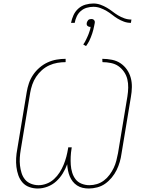

<svg xmlns="http://www.w3.org/2000/svg" viewBox="-20 -1072 840 1100"><path d="M489 8Q470 8 453 4Q436 0 421.5 -9.5Q407 -19 396.5 -32.5Q386 -46 379.5 -62Q373 -78 369.5 -95.5Q366 -113 365 -131Q355 -104 339.5 -78.5Q324 -53 302 -33Q280 -13 252 -2.5Q224 8 196 8Q171 8 147.5 -0.5Q124 -9 108.5 -27Q93 -45 85 -68Q77 -91 74 -116Q71 -141 72.5 -166.5Q74 -192 79 -218L133 -544Q137 -569 145.5 -594.5Q154 -620 169.5 -643Q185 -666 206.5 -684.5Q228 -703 253 -714.5Q278 -726 304.5 -730.5Q331 -735 356 -735V-716Q333 -716 309 -712Q285 -708 262 -697.5Q239 -687 220 -670Q201 -653 187 -632Q173 -611 165 -587.5Q157 -564 153 -541L99 -215Q95 -192 93.5 -169Q92 -146 94.5 -124Q97 -102 103.5 -81Q110 -60 123 -44Q136 -28 157 -19.5Q178 -11 201 -11Q224 -11 247.5 -20Q271 -29 289.5 -46Q308 -63 321.5 -84Q335 -105 344.5 -128Q354 -151 360 -174Q366 -197 370 -221L371 -228H391L390 -221Q386 -197 385 -173.5Q384 -150 385.5 -127.5Q387 -105 393.5 -83.5Q400 -62 413 -45Q426 -28 447.5 -19.5Q469 -11 492 -11Q514 -11 535.5 -17.5Q557 -24 575.5 -38Q594 -52 608 -71Q622 -90 631.5 -110Q641 -130 646.5 -151.5Q652 -173 656 -194L710 -520Q714 -545 714.5 -570Q715 -595 709.5 -618Q704 -641 690.5 -660.5Q677 -680 658.5 -693Q640 -706 615.5 -711Q591 -716 567 -716L566 -735Q594 -735 621.5 -729.5Q649 -724 670.5 -709.5Q692 -695 707 -673.5Q722 -652 729 -626.5Q736 -601 735.5 -573Q735 -545 730 -517L676 -191Q673 -168 666 -144Q659 -120 648 -97.5Q637 -75 620 -54.5Q603 -34 582.5 -19.5Q562 -5 537 1.5Q512 8 489 8ZM408 -941H387Q391 -963 401 -985Q411 -1007 429 -1023Q447 -1039 470 -1045.5Q493 -1052 515 -1052Q536 -1052 555.5 -1045Q575 -1038 592 -1028Q609 -1018 624.5 -1006Q640 -994 656.5 -984Q673 -974 692.5 -967Q712 -960 733 -960L730 -941Q709 -941 690 -948Q671 -955 654.5 -965Q638 -975 623 -987Q608 -999 591 -1009Q574 -1019 555 -1026Q536 -1033 515 -1033Q496 -1033 477 -1027.5Q458 -1022 443 -1009Q428 -996 419.5 -977.5Q411 -959 408 -941ZM473 -808 457 -817Q462 -824 466 -831Q470 -838 473.5 -845.5Q477 -853 480.5 -860.5Q484 -868 487.5 -877Q491 -886 493 -893Q495 -900 497 -905L499 -918H496Q491 -918 488 -919.5Q485 -921 481.5 -923.5Q478 -926 477 -931Q476 -936 477 -939V-941Q478 -945 480 -949Q482 -953 485 -956.5Q488 -960 493 -961.5Q498 -963 502 -963H504Q509 -963 512 -962Q515 -961 518 -958Q521 -955 522.5 -950.5Q524 -946 523 -943V-941Q521 -931 519 -921Q517 -911 514.5 -901Q512 -891 508.5 -880.5Q505 -870 500.5 -858.5Q496 -847 491.5 -838Q487 -829 483 -823Z"/></svg>

Font: Iosevka Aile Thin
Style: Italic
Weight: 100
Italic angle: -9°
Designer: Belleve Invis
Foundry: Belleve Invis
Version: Version 31.1.0; ttfautohint (v1.8.4)